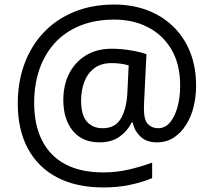

<svg xmlns="http://www.w3.org/2000/svg" viewBox="-20 -734 939 843"><path d="M841 -357Q841 -311 830.5 -267Q820 -223 798 -187.5Q776 -152 744 -130.5Q712 -109 668 -109Q622 -109 595.5 -135.5Q569 -162 563 -196H558Q540 -159 505 -134Q470 -109 417 -109Q341 -109 299.5 -160Q258 -211 258 -295Q258 -361 284 -411.5Q310 -462 357.5 -491Q405 -520 470 -520Q514 -520 556.5 -512.5Q599 -505 623 -496L613 -293Q612 -275 612 -267.5Q612 -260 612 -257Q612 -205 630.5 -188Q649 -171 674 -171Q705 -171 726.5 -196.5Q748 -222 759.5 -264.5Q771 -307 771 -358Q771 -451 733.5 -515.5Q696 -580 630.5 -614Q565 -648 482 -648Q397 -648 331 -621Q265 -594 220.5 -545Q176 -496 153 -429.5Q130 -363 130 -283Q130 -185 165 -116.5Q200 -48 267.5 -12.5Q335 23 433 23Q494 23 549.5 9.5Q605 -4 648 -20V48Q605 66 551.5 77.5Q498 89 433 89Q315 89 231 45Q147 1 102.5 -81.5Q58 -164 58 -280Q58 -373 87 -452.5Q116 -532 171 -590.5Q226 -649 304.5 -681.5Q383 -714 482 -714Q560 -714 625.5 -689.5Q691 -665 739.5 -618.5Q788 -572 814.5 -506Q841 -440 841 -357ZM336 -293Q336 -229 361.5 -200Q387 -171 430 -171Q486 -171 510.5 -213Q535 -255 539 -322L545 -447Q532 -451 512 -454Q492 -457 471 -457Q422 -457 392 -433Q362 -409 349 -371.5Q336 -334 336 -293Z"/></svg>

Font: umalayalam05
Style: Book
Weight: 400
Designer: Jelle Bosma - Monotype Design Team
Foundry: Monotype Imaging Inc.
Version: Version 2.003